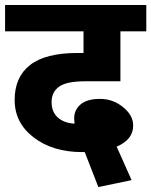

<svg xmlns="http://www.w3.org/2000/svg" viewBox="-35 -652 608 772"><path d="M294.9 -40.5Q177.7 -40.5 100.8 -99.1Q23.9 -157.7 23.9 -250Q23.9 -342.3 85.9 -390.6Q147.9 -439 276.9 -439H300.8V-525.9H-14.6V-631.8H553.2V-525.9H449.2V-325.2H308.1Q231.9 -325.2 202.1 -303.2Q172.4 -281.2 172.4 -241.7Q172.4 -202.1 197.3 -179.7Q222.2 -157.2 264.6 -154.8Q263.2 -173.8 263.2 -175.8Q263.2 -210.4 289.3 -232.4Q315.4 -254.4 367.2 -254.4Q418.9 -254.4 459.7 -221.4Q500.5 -188.5 500.5 -147.5Q500.5 -90.3 434.1 -62.5L494.1 72.3L360.4 100.1L305.7 -40.5Z"/></svg>

Font: Yantramanav Black
Style: Regular
Weight: 900
Version: Version 1.001;PS 1.0;hotconv 1.0.72;makeotf.lib2.5.5900; ttf